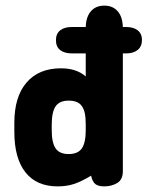

<svg xmlns="http://www.w3.org/2000/svg" viewBox="-20 -652 525 683"><path d="M428 -462Q455 -462 470 -474.5Q485 -487 485 -510Q485 -532 470 -544Q455 -556 428 -556H236Q209 -556 194 -544Q179 -532 179 -509Q179 -486 194 -474Q209 -462 236 -462ZM285 -380Q252 -409 197 -409Q118 -409 74.5 -358.5Q31 -308 31 -215V-183Q31 -89 70.5 -39Q110 11 185 11Q217 11 243 2.5Q269 -6 304 -27Q309 -5 319.5 3Q330 11 351 11Q377 11 397 -1Q417 -13 417 -43V-551Q417 -590 399.5 -611Q382 -632 351 -632Q320 -632 302.5 -611Q285 -590 285 -551ZM285 -209V-189Q285 -144 271 -124Q257 -104 224 -104Q192 -104 178 -124Q164 -144 164 -189V-208Q164 -254 178 -274Q192 -294 224 -294Q257 -294 270 -276Q278 -266 281.5 -250Q285 -234 285 -209Z"/></svg>

Font: Beiruti ExtraBold
Style: Regular
Weight: 800
Designer: Arlette Boutros
Foundry: Boutros
Version: Version 1.41